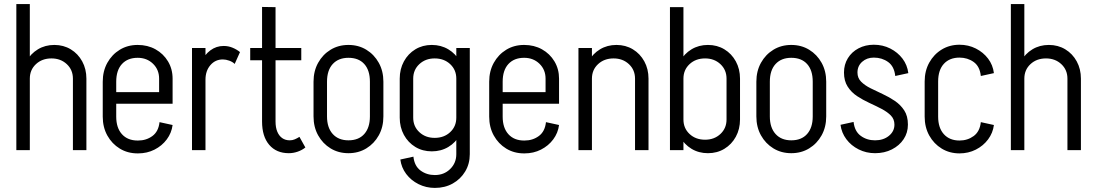

<svg xmlns="http://www.w3.org/2000/svg" viewBox="-20 -735 5357 940"><path d="M60 0V-500H126V0ZM337 0V-350H403V0ZM337 -350Q337 -393 307 -421Q277 -449 232 -449L246 -515Q291 -515 326.5 -493.5Q362 -472 382.5 -434.5Q403 -397 403 -350ZM88 -350Q88 -397 109 -434.5Q130 -472 165.5 -493.5Q201 -515 246 -515L232 -449Q186 -449 156 -421Q126 -393 126 -350ZM60 0V-715H126V0Z M489 -227V-284H825V-227ZM653 16V-47H657V16ZM483 -164V-335H549V-164ZM759 -284V-350H825V-284ZM825 -350H759Q759 -394 729 -423Q699 -452 654 -452V-515Q703 -515 741.5 -493.5Q780 -472 802.5 -434.5Q825 -397 825 -350ZM761 -137 825 -123Q820 -84 796.5 -52.5Q773 -21 736.5 -2.5Q700 16 656 16V-47Q696 -47 726 -69Q756 -91 761 -137ZM483 -335Q483 -387 505.5 -427.5Q528 -468 566.5 -491.5Q605 -515 654 -515V-452Q605 -452 577 -421.5Q549 -391 549 -335ZM483 -164H549Q549 -109 577 -78Q605 -47 654 -47V16Q605 16 566.5 -7.5Q528 -31 505.5 -71.5Q483 -112 483 -164Z M920 0V-500H986V0ZM947 -345Q947 -392 964 -429.5Q981 -467 1010 -488.5Q1039 -510 1075 -510L1071 -444Q1034 -444 1010 -416Q986 -388 986 -345ZM1129 -422Q1119 -432 1102.5 -438Q1086 -444 1071 -444L1075 -510Q1098 -510 1118.5 -501.5Q1139 -493 1155 -480Z M1263 -139V-701L1329 -700V-139ZM1205 -440V-500H1455V-440ZM1263 -140H1329Q1329 -111 1337.5 -90.5Q1346 -70 1361.5 -59Q1377 -48 1399 -48L1394 15Q1333 15 1298 -26Q1263 -67 1263 -140ZM1446 -65 1475 -13Q1459 0 1437.5 7.5Q1416 15 1394 15L1399 -48Q1412 -48 1423.5 -53Q1435 -58 1446 -65Z M1791 -164V-336H1857V-164ZM1515 -164V-336H1581V-164ZM1684 -452V-515H1688V-452ZM1684 15V-48H1688V15ZM1515 -335Q1515 -387 1537.5 -427.5Q1560 -468 1598.5 -491.5Q1637 -515 1686 -515V-452Q1637 -452 1609 -421.5Q1581 -391 1581 -335ZM1857 -335H1791Q1791 -391 1763.5 -421.5Q1736 -452 1686 -452V-515Q1735 -515 1773.5 -491.5Q1812 -468 1834.5 -427.5Q1857 -387 1857 -335ZM1515 -165H1581Q1581 -110 1609 -79Q1637 -48 1686 -48V15Q1637 15 1598.5 -8.5Q1560 -32 1537.5 -72.5Q1515 -113 1515 -165ZM1857 -165Q1857 -113 1834.5 -72.5Q1812 -32 1773.5 -8.5Q1735 15 1686 15V-48Q1736 -48 1763.5 -79Q1791 -110 1791 -165Z M2214 20V-500H2280V20ZM1937 -159V-350H2003V-159ZM2003 -350H1937Q1937 -397 1957.5 -434.5Q1978 -472 2013.5 -493.5Q2049 -515 2094 -515L2108 -449Q2063 -449 2033 -421Q2003 -393 2003 -350ZM2252 -350H2214Q2214 -393 2184 -421Q2154 -449 2108 -449L2094 -515Q2139 -515 2175 -493.5Q2211 -472 2231.5 -434.5Q2252 -397 2252 -350ZM2003 -159Q2003 -116 2033 -88Q2063 -60 2108 -60L2094 6Q2049 6 2013.5 -15.5Q1978 -37 1957.5 -74.5Q1937 -112 1937 -159ZM2252 -159Q2252 -112 2231.5 -74.5Q2211 -37 2175 -15.5Q2139 6 2094 6L2108 -60Q2154 -60 2184 -88Q2214 -116 2214 -159ZM2280 20Q2280 67 2257.5 104.5Q2235 142 2196.5 163.5Q2158 185 2109 185V122Q2154 122 2184 92.5Q2214 63 2214 20ZM2004 32Q2009 78 2039 100Q2069 122 2109 122V185Q2066 185 2029 166.5Q1992 148 1968.5 116.5Q1945 85 1940 46Z M2381 -227V-284H2717V-227ZM2545 16V-47H2549V16ZM2375 -164V-335H2441V-164ZM2651 -284V-350H2717V-284ZM2717 -350H2651Q2651 -394 2621 -423Q2591 -452 2546 -452V-515Q2595 -515 2633.5 -493.5Q2672 -472 2694.5 -434.5Q2717 -397 2717 -350ZM2653 -137 2717 -123Q2712 -84 2688.5 -52.5Q2665 -21 2628.5 -2.5Q2592 16 2548 16V-47Q2588 -47 2618 -69Q2648 -91 2653 -137ZM2375 -335Q2375 -387 2397.5 -427.5Q2420 -468 2458.5 -491.5Q2497 -515 2546 -515V-452Q2497 -452 2469 -421.5Q2441 -391 2441 -335ZM2375 -164H2441Q2441 -109 2469 -78Q2497 -47 2546 -47V16Q2497 16 2458.5 -7.5Q2420 -31 2397.5 -71.5Q2375 -112 2375 -164Z M2812 0V-500H2878V0ZM3089 0V-350H3155V0ZM3089 -350Q3089 -393 3059 -421Q3029 -449 2984 -449L2998 -515Q3043 -515 3078.5 -493.5Q3114 -472 3134.5 -434.5Q3155 -397 3155 -350ZM2840 -350Q2840 -397 2861 -434.5Q2882 -472 2917.5 -493.5Q2953 -515 2998 -515L2984 -449Q2938 -449 2908 -421Q2878 -393 2878 -350Z M3260 -499V-700H3326V-499ZM3326 0H3260V-500H3326ZM3603 -150H3537V-350H3603ZM3537 -350Q3537 -393 3507 -421Q3477 -449 3432 -449L3446 -515Q3491 -515 3526.5 -493.5Q3562 -472 3582.5 -434.5Q3603 -397 3603 -350ZM3288 -350Q3288 -397 3309 -434.5Q3330 -472 3365.5 -493.5Q3401 -515 3446 -515L3432 -449Q3386 -449 3356 -421Q3326 -393 3326 -350ZM3537 -150H3603Q3603 -103 3582.5 -65.5Q3562 -28 3526.5 -6.5Q3491 15 3446 15L3432 -51Q3477 -51 3507 -79Q3537 -107 3537 -150ZM3288 -150H3326Q3326 -107 3356 -79Q3386 -51 3432 -51L3446 15Q3401 15 3365.5 -6.5Q3330 -28 3309 -65.5Q3288 -103 3288 -150Z M3959 -164V-336H4025V-164ZM3683 -164V-336H3749V-164ZM3852 -452V-515H3856V-452ZM3852 15V-48H3856V15ZM3683 -335Q3683 -387 3705.5 -427.5Q3728 -468 3766.5 -491.5Q3805 -515 3854 -515V-452Q3805 -452 3777 -421.5Q3749 -391 3749 -335ZM4025 -335H3959Q3959 -391 3931.5 -421.5Q3904 -452 3854 -452V-515Q3903 -515 3941.5 -491.5Q3980 -468 4002.5 -427.5Q4025 -387 4025 -335ZM3683 -165H3749Q3749 -110 3777 -79Q3805 -48 3854 -48V15Q3805 15 3766.5 -8.5Q3728 -32 3705.5 -72.5Q3683 -113 3683 -165ZM4025 -165Q4025 -113 4002.5 -72.5Q3980 -32 3941.5 -8.5Q3903 15 3854 15V-48Q3904 -48 3931.5 -79Q3959 -110 3959 -165Z M4359 -125Q4359 -152 4341 -170Q4323 -188 4295 -202.5Q4267 -217 4235.5 -231.5Q4204 -246 4176 -264.5Q4148 -283 4130 -311Q4112 -339 4112 -380Q4112 -380 4118.5 -380Q4125 -380 4135 -380Q4145 -380 4155 -380Q4165 -380 4171.5 -380Q4178 -380 4178 -380Q4178 -353 4196 -335Q4214 -317 4242 -303Q4270 -289 4301.5 -274.5Q4333 -260 4361 -241Q4389 -222 4407 -194.5Q4425 -167 4425 -125Q4425 -125 4418.5 -125Q4412 -125 4402 -125Q4392 -125 4382 -125Q4372 -125 4365.5 -125Q4359 -125 4359 -125ZM4264 15V-48Q4305 -48 4332 -70Q4359 -92 4359 -125H4425Q4425 -85 4404 -53.5Q4383 -22 4346.5 -3.5Q4310 15 4264 15ZM4112 -380Q4112 -419 4131 -450Q4150 -481 4183.5 -498.5Q4217 -516 4258 -516V-453Q4224 -453 4201 -432.5Q4178 -412 4178 -380ZM4159 -138Q4164 -92 4194 -70Q4224 -48 4264 -48V15Q4221 15 4184 -3.5Q4147 -22 4123.5 -53.5Q4100 -85 4095 -124ZM4363 -363Q4358 -410 4328 -431.5Q4298 -453 4258 -453V-516Q4302 -516 4338.5 -497.5Q4375 -479 4398.5 -448Q4422 -417 4427 -377Z M4507 -163V-337H4573V-163ZM4507 -336Q4507 -388 4529.5 -428.5Q4552 -469 4590.5 -492.5Q4629 -516 4678 -516V-453Q4629 -453 4601 -422.5Q4573 -392 4573 -336ZM4782 -363Q4777 -410 4747 -431.5Q4717 -453 4677 -453V-516Q4721 -516 4757.5 -497.5Q4794 -479 4817.5 -448Q4841 -417 4846 -377ZM4507 -164H4573Q4573 -109 4601 -78Q4629 -47 4678 -47V16Q4629 16 4590.5 -7.5Q4552 -31 4529.5 -71.5Q4507 -112 4507 -164ZM4782 -137 4846 -123Q4841 -84 4817.5 -52.5Q4794 -21 4757.5 -2.5Q4721 16 4677 16V-47Q4717 -47 4747 -69Q4777 -91 4782 -137Z M4929 0V-500H4995V0ZM5206 0V-350H5272V0ZM5206 -350Q5206 -393 5176 -421Q5146 -449 5101 -449L5115 -515Q5160 -515 5195.5 -493.5Q5231 -472 5251.5 -434.5Q5272 -397 5272 -350ZM4957 -350Q4957 -397 4978 -434.5Q4999 -472 5034.5 -493.5Q5070 -515 5115 -515L5101 -449Q5055 -449 5025 -421Q4995 -393 4995 -350ZM4929 0V-715H4995V0Z"/></svg>

Font: Akshar Light
Style: Regular
Weight: 300
Designer: Tall Chai
Foundry: Tall Chai
Version: Version 1.100